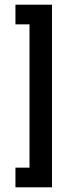

<svg xmlns="http://www.w3.org/2000/svg" viewBox="-20 -760 325 820"><path d="M46 40V-44H106V-656H46V-740H202V40Z"/></svg>

Font: Rising Sun Medium
Style: Regular
Weight: 500
Designer: Matt McInerney, Pablo Impallari, Rodrigo Fuenzalida (Raleway font), Stephen Hutchings (Greek), Cristiano Sobral (main ch
Foundry: The Rising Sun Project Authors
Version: Version 4.327; ttfautohint (v1.8.4.7-5d5b-dirty)